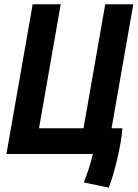

<svg xmlns="http://www.w3.org/2000/svg" viewBox="-20 -713 637 889"><path d="M345.7 0H410.2C399.9 43 386.7 84 368.2 131.8L483.4 155.8C509.8 91.8 542.5 -47.4 546.9 -119.1H496.6L597.2 -693.4H467.3L366.7 -119.1H160.6L261.2 -693.4H131.3L9.8 0Z"/></svg>

Font: Cascadia Mono NF
Style: Bold Italic
Weight: 700
Italic angle: -10°
Monospace: yes
Designer: Aaron Bell
Foundry: Saja Typeworks
Version: Version 2404.023